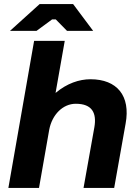

<svg xmlns="http://www.w3.org/2000/svg" viewBox="-20 -920 682 940"><path d="M21 0H171L221 -285C235 -359 288 -412 351 -412C432 -412 454 -366 442 -297L389 0H539L595 -315C620 -451 553 -532 423 -532C368 -532 308 -512 252 -465L297 -720H147ZM436 -769 338 -900H174L29 -769H159L235 -825H253L308 -769Z"/></svg>

Font: Fixel Display
Style: Bold Italic
Weight: 700
Italic angle: -10°
Designer: AlfaBravo + MacPaw
Foundry: Kyrylo Tkachov, Marchela Mozhyna, Serhii Makarenko, Maria Weinstein, Zakhar Kryvoshyya
Version: Version 1.210;Glyphs 3.2 (3217)